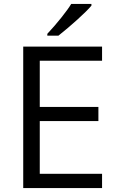

<svg xmlns="http://www.w3.org/2000/svg" viewBox="-20 -949 595 969"><path d="M495.1 0H97.2V-713.9H495.1V-642.6H180.7V-409.2H476.6V-337.9H180.7V-71.8H495.1ZM339.4 -929.2H441.4V-920.4Q419.4 -894.5 371.8 -851.3Q324.2 -808.1 274.9 -769H218.8V-778.3Q255.9 -817.9 290.3 -861.1Q324.7 -904.3 339.4 -929.2Z"/></svg>

Font: Viking Open Sans
Style: Regular
Weight: 400
Foundry: Ascender Corporation
Version: Version 2.001